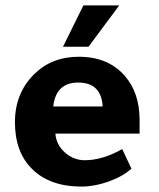

<svg xmlns="http://www.w3.org/2000/svg" viewBox="-20 -675 585 707"><path d="M494 -183H184Q187 -142 219 -113.5Q251 -85 292 -85Q357 -85 430 -126L464 -54Q432 -25 380 -6.5Q328 12 280 12Q163 12 98 -53Q35 -115 35 -225Q35 -332 106 -402Q171 -466 270 -466Q379 -466 440 -395Q494 -333 494 -233ZM176 -283H358Q353 -371 268 -371Q186 -371 176 -283ZM419 -655 306 -503H212L287 -655Z"/></svg>

Font: Tajawal ExtraBold
Style: Regular
Weight: 800
Designer: Boutros Fonts
Foundry: Created by Boutros International 2017
Version: Version 1.700